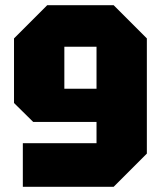

<svg xmlns="http://www.w3.org/2000/svg" viewBox="-20 -720 620 740"><path d="M418 -700 546 -572V-128L418 0H68V-168H352V-250H108L34 -323V-572L162 -700ZM352 -540H228V-378H352Z"/></svg>

Font: Tektur SemiCondensed ExtraBold
Style: Regular
Weight: 800
Width: 4
Designer: Adam Jagosz
Foundry: Adam Jagosz
Version: Version 1.005;gftools[0.9.30]